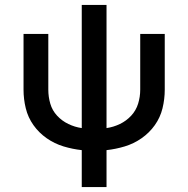

<svg xmlns="http://www.w3.org/2000/svg" viewBox="-20 -755 760 775"><path d="M310 0H410V-149Q447 -153 483.5 -164Q520 -175 551.5 -197Q583 -219 605 -250Q627 -281 636 -318Q645 -355 645 -393V-618H546V-393Q546 -364 537.5 -336.5Q529 -309 509.5 -288Q490 -267 464 -254.5Q438 -242 410 -238V-735H310V-238Q282 -242 256 -254.5Q230 -267 210.5 -288Q191 -309 183 -336.5Q175 -364 175 -393V-618H75V-393Q75 -355 84 -318Q93 -281 115 -250Q137 -219 168.5 -197Q200 -175 236.5 -164Q273 -153 310 -149Z"/></svg>

Font: Iosevka Sparkle Medium
Style: Regular
Weight: 500
Designer: Belleve Invis
Foundry: Belleve Invis
Version: Version 4.5.0; ttfautohint (v1.8.3)